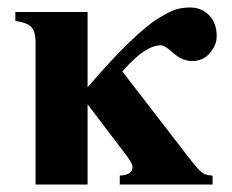

<svg xmlns="http://www.w3.org/2000/svg" viewBox="-20 -493 621 513"><path d="M214 -461V-260Q277 -333 324.5 -379Q372 -425 403 -444Q434 -463 451 -468Q468 -473 488 -473Q518 -473 538.5 -452.5Q559 -432 559 -396Q559 -373 541 -351.5Q523 -330 493 -330Q467 -330 443.5 -351Q420 -372 410 -372Q367 -372 307 -302L486 -70Q509 -40 520 -32Q531 -24 548 -24V0H300V-24Q334 -25 334 -47Q334 -57 313 -84L215 -213H214V0H75V-379Q75 -410 63 -421.5Q51 -433 21 -437V-461Z"/></svg>

Font: STIX
Style: Bold
Weight: 700
Designer: MicroPress Inc., with final additions and corrections provided by Coen Hoffman, Elsevier (retired)
Version: Version 1.1.1